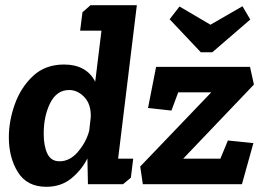

<svg xmlns="http://www.w3.org/2000/svg" viewBox="-20 -708 1013 738"><path d="M297 -661 328 -688H506L434 -98H492L483 -25L453 0H318L316 -99Q294 -55 254.5 -22.5Q215 10 158 10Q84 10 49 -46Q14 -102 14 -180Q14 -243 37 -307.5Q60 -372 107 -416Q154 -460 226 -460Q312 -460 346 -394L370 -590H288ZM752 -507 632 -634 670 -683 789 -613 912 -684 942 -633 796 -507ZM910 0H529L519 -68L792 -353H665L639 -283L549 -293L580 -451H941L956 -383L684 -98H827L856 -168L954 -158ZM246 -362Q198 -362 173 -312Q148 -262 148 -194Q148 -147 162 -117.5Q176 -88 209 -88Q249 -88 280.5 -125.5Q312 -163 323 -206L329 -259Q330 -308 304 -335Q278 -362 246 -362Z"/></svg>

Font: Zilla Slab
Style: Bold Italic
Weight: 700
Italic angle: -6°
Designer: Typotheque.com
Foundry: Typotheque type foundry
Version: Version 1.1; 2017; ttfautohint (v1.6)